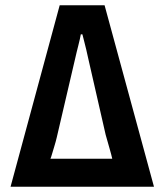

<svg xmlns="http://www.w3.org/2000/svg" viewBox="-20 -707 626 727"><path d="M20 0 206 -687H376L563 0ZM171 -106H405Q402 -120 394.5 -146Q387 -172 380 -197L314 -486Q311 -501 306.5 -519.5Q302 -538 298 -553.5Q294 -569 292 -577H286Q285 -571 282.5 -559.5Q280 -548 276.5 -534.5Q273 -521 270 -508.5Q267 -496 265 -487L195 -187Q191 -170 186 -154Q181 -138 177.5 -125.5Q174 -113 171 -106Z"/></svg>

Font: Archivo Condensed
Style: Bold
Weight: 700
Width: 3
Designer: Hector Gatti
Foundry: Omnibus-Type
Version: Version 2.001